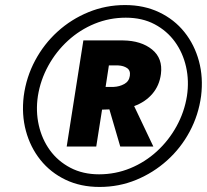

<svg xmlns="http://www.w3.org/2000/svg" viewBox="-20 -730 819 760"><path d="M74 -350Q65 -277 82.5 -212Q100 -147 140 -97Q180 -47 239.5 -18.5Q299 10 374 10Q451 10 519 -18Q587 -46 641.5 -95Q696 -144 731 -209.5Q766 -275 776 -350Q785 -423 767.5 -488Q750 -553 710 -603Q670 -653 610 -681.5Q550 -710 475 -710Q399 -710 330.5 -682Q262 -654 208 -605Q154 -556 119 -490.5Q84 -425 74 -350ZM130 -350Q140 -413 171 -469.5Q202 -526 249 -569Q296 -612 354.5 -636Q413 -660 478 -660Q543 -660 592 -634Q641 -608 672.5 -564.5Q704 -521 716.5 -465.5Q729 -410 720 -350Q710 -287 679 -230.5Q648 -174 601 -131Q554 -88 495.5 -64Q437 -40 372 -40Q308 -40 258.5 -66Q209 -92 177.5 -135.5Q146 -179 133.5 -234.5Q121 -290 130 -350ZM384 -296 413 -297 456 -150H587L511 -310Q555 -326 583 -358.5Q611 -391 617 -437Q625 -499 582 -534Q539 -569 467 -570H426H382H310L244 -150H361ZM398 -386 411 -471H448Q469 -470 483 -460.5Q497 -451 494 -430Q491 -408 472 -397.5Q453 -387 430 -386Z"/></svg>

Font: Jost* 800 Heavy Italic
Style: Italic
Weight: 800
Italic angle: -10°
Version: Version 3.200; ttfautohint (v0.97) -l 8 -r 50 -G 200 -x 14 -